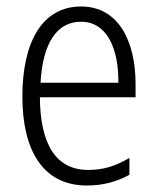

<svg xmlns="http://www.w3.org/2000/svg" viewBox="-20 -655 485 592"><path d="M230 -635C111 -635 49 -527 49 -357C49 -192 112 -83 248 -83C299 -83 340 -95 379 -116V-168C335 -142 297 -131 252 -131C154 -131 104 -208 103 -355H398V-396C398 -527 346 -635 230 -635ZM230 -588C310 -588 346 -505 345 -400H105C112 -525 157 -588 230 -588Z"/></svg>

Font: Noto Sans Kannada UI Condensed Light
Style: Regular
Weight: 300
Width: 3
Designer: Jelle Bosma - Monotype Design Team
Foundry: Monotype Imaging Inc.
Version: Version 2.005